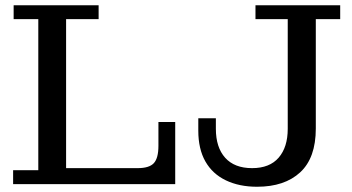

<svg xmlns="http://www.w3.org/2000/svg" viewBox="-20 -702 1342 732"><path d="M30 0V-53H126V-629H32V-682H356V-629H232V0ZM232 0V-61H648V0ZM505 -61Q549 -61 566.5 -80Q584 -99 584 -146V-237H648V-61ZM960 10Q892 10 841 -14.5Q790 -39 763 -86.5Q736 -134 736 -204V-251H803V-211Q803 -140 838.5 -100.5Q874 -61 941 -61Q1008 -61 1042.5 -101Q1077 -141 1077 -211V-629H954V-682H1277V-629H1184V-212Q1184 -100 1124.5 -45Q1065 10 960 10Z"/></svg>

Font: Montagu Slab 24pt
Style: Regular
Weight: 400
Designer: Florian Karsten
Foundry: Florian Karsten
Version: Version 1.000